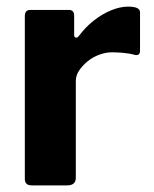

<svg xmlns="http://www.w3.org/2000/svg" viewBox="-20 -560 466 580"><path d="M76 0Q65 0 60 -5Q55 -10 55 -20V-511Q55 -530 71 -530H188Q204 -530 204 -513V-454Q204 -448 208.5 -446.5Q213 -445 218 -451Q238 -478 263.5 -498Q289 -518 316 -529Q343 -540 367 -540Q403 -540 403 -523V-407Q403 -391 388 -394Q370 -399 351 -400.5Q332 -402 318 -402Q300 -402 280.5 -395Q261 -388 245 -375Q229 -362 219 -347Q209 -332 209 -315V-23Q209 0 183 0H76Z"/></svg>

Font: Libre Franklin Thin
Style: Bold
Weight: 700
Version: Version 3.000